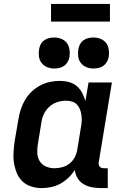

<svg xmlns="http://www.w3.org/2000/svg" viewBox="-20 -950 640 978"><path d="M192 8Q164 8 138 -0.5Q112 -9 93.5 -27Q75 -45 65 -70Q55 -95 51 -121.5Q47 -148 49 -176.5Q51 -205 55 -233L74 -343Q78 -368 86 -393Q94 -418 107.5 -441Q121 -464 141 -483Q161 -502 184.5 -514.5Q208 -527 233.5 -532.5Q259 -538 284 -538Q308 -538 331 -532Q354 -526 371 -511.5Q388 -497 398.5 -477Q409 -457 415 -435L431 -530H550L483 -124Q482 -118 483 -112Q484 -106 487.5 -101.5Q491 -97 497 -95Q503 -93 510 -93H529V8H493Q469 8 446.5 3.5Q424 -1 405 -12.5Q386 -24 374.5 -43.5Q363 -63 361 -85Q348 -63 329 -45Q310 -27 287.5 -14.5Q265 -2 240.5 3Q216 8 192 8ZM257 -93Q277 -93 297.5 -98.5Q318 -104 335 -117.5Q352 -131 361.5 -150.5Q371 -170 374 -190L392 -300Q395 -316 396 -332Q397 -348 395 -363Q393 -378 387.5 -392.5Q382 -407 372 -417.5Q362 -428 347 -432.5Q332 -437 316 -437Q294 -437 272 -430Q250 -423 232 -407Q214 -391 204 -370Q194 -349 191 -327L173 -217Q169 -194 170 -171Q171 -148 182 -129.5Q193 -111 213.5 -102Q234 -93 257 -93ZM456 -601Q437 -601 420 -608Q403 -615 392 -629Q381 -643 378.5 -661.5Q376 -680 379 -699Q381 -712 387.5 -724.5Q394 -737 405.5 -745Q417 -753 430 -756Q443 -759 456 -759Q475 -759 492.5 -752Q510 -745 520.5 -731Q531 -717 534 -698.5Q537 -680 534 -661Q532 -648 525 -635.5Q518 -623 507 -615Q496 -607 482.5 -604Q469 -601 456 -601ZM256 -601Q237 -601 220 -608Q203 -615 192 -629Q181 -643 178.5 -661.5Q176 -680 179 -699Q181 -712 187.5 -724.5Q194 -737 205.5 -745Q217 -753 230 -756Q243 -759 256 -759Q275 -759 292.5 -752Q310 -745 320.5 -731Q331 -717 334 -698.5Q337 -680 334 -661Q332 -648 325 -635.5Q318 -623 307 -615Q296 -607 282.5 -604Q269 -601 256 -601ZM240 -840V-930H540V-840Z"/></svg>

Font: Iosevka Curly Extended
Style: Bold Italic
Weight: 700
Width: 7
Italic angle: -9°
Monospace: yes
Designer: Belleve Invis
Foundry: Belleve Invis
Version: Version 11.1.0; ttfautohint (v1.8.3)